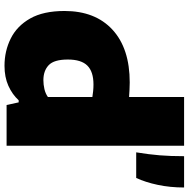

<svg xmlns="http://www.w3.org/2000/svg" viewBox="-12 -836 858 874"><g transform="rotate(90 417.0 -399.0)"><path d="M279.5 9.5Q212.5 9.5 155.5 -18.8Q98.5 -47 64.2 -107.2Q30 -167.5 30 -263.5Q30 -403.5 115.2 -482Q200.5 -560.5 355.5 -560.5Q373 -560.5 389.8 -559.5Q406.5 -558.5 421.5 -557.5V-808H643.5V0H458L446 -55H436.5Q409.5 -25.5 370.2 -8Q331 9.5 279.5 9.5ZM345 -167.5Q365 -167.5 385.5 -172.2Q406 -177 421.5 -188V-390.5Q409.5 -392.5 394.8 -394Q380 -395.5 364.5 -395.5Q306.5 -395.5 278.8 -367.8Q251 -340 251 -279Q251 -216 276.5 -191.8Q302 -167.5 345 -167.5ZM673.5 -590Q683 -648 687 -697.2Q691 -746.5 691 -808H833.5Q833.5 -744.5 821.5 -688Q809.5 -631.5 790 -590Z"/></g></svg>

Font: Encode Sans Semi Expanded Black
Style: Regular
Weight: 900
Width: 6
Designer: Multiple Designers
Foundry: Impallari Type
Version: Version 3.000; ttfautohint (v1.8.3) -l 8 -r 50 -G 200 -x 14 